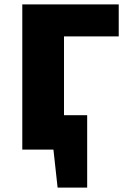

<svg xmlns="http://www.w3.org/2000/svg" viewBox="-20 -678 576 870"><path d="M230 0V-156H375L292 0ZM241 172 205 -156H375V172ZM81 0V-658H270V0ZM177 -513V-658H518V-513Z"/></svg>

Font: Ysabeau Infant Black
Style: Regular
Weight: 900
Designer: Christian Thalmann (Catharsis Fonts)
Version: Version 2.001;gftools[0.9.30]; featfreeze: ss01,ss02,lnum